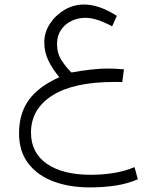

<svg xmlns="http://www.w3.org/2000/svg" viewBox="-20 -483 678 832"><path d="M465.8 -368.7Q433.1 -386.7 404.1 -396.2Q375 -405.8 349.1 -405.8Q317.9 -405.8 289.8 -392.3Q261.7 -378.9 244.4 -353.5Q227.1 -328.1 227.1 -293Q227.1 -251.5 247.1 -220.9Q267.1 -190.4 289.6 -168.9Q332.5 -176.8 373.3 -181.4Q414.1 -186 445.3 -186Q463.9 -186 481.9 -185.1Q500 -184.1 517.1 -182.6L509.8 -127.4Q498.5 -127.9 490.5 -127.9Q482.4 -127.9 476.1 -127.9Q298.8 -127.9 206.5 -69.1Q114.3 -10.3 114.3 91.3Q114.3 179.2 183.1 226.8Q252 274.4 374 274.4Q421.9 274.4 469.2 267.3Q516.6 260.3 563 241.2L577.1 293.9Q532.2 313.5 479.5 321.3Q426.8 329.1 368.7 329.1Q280.8 329.1 211.7 303.2Q142.6 277.3 102.5 225.1Q62.5 172.9 62.5 94.7Q62.5 7.8 105.7 -50.8Q148.9 -109.4 237.3 -148.4Q208.5 -182.1 190.2 -219.5Q171.9 -256.8 171.9 -299.3Q171.9 -342.3 196 -379.6Q220.2 -417 259.5 -440.2Q298.8 -463.4 344.2 -463.4Q410.2 -463.4 486.3 -414.1Z"/></svg>

Font: Vazir Thin UI
Style: Thin-UI
Weight: 100
Designer: Saber Rastikerdar
Foundry: Saber Rastikerdar
Version: Version 30.0.0